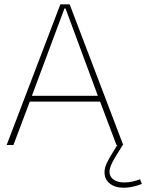

<svg xmlns="http://www.w3.org/2000/svg" viewBox="-20 -670 675 887"><path d="M117.7 -200.7H442.4L518.1 0H549.3L301.8 -649.9H258.8L10.7 0H42ZM277.8 -630.9H282.7L432.1 -227.5H127.4ZM627 158.2Q588.4 172.9 554.2 172.9Q522.9 172.9 504.4 159.4Q485.8 146 485.8 123Q485.8 110.4 492.4 94.2Q499 78.1 512.7 55.7L546.9 0L545.9 -1L522 -6.3V0L495.6 43Q481.9 64.9 472.4 85.7Q462.9 106.4 462.9 125.5Q462.9 158.2 487.1 177.7Q511.2 197.3 551.8 197.3Q590.3 197.3 635.3 179.7Z"/></svg>

Font: Estedad VF
Style: Regular
Weight: 100
Designer: Amin Abedi
Version: Version 7.3